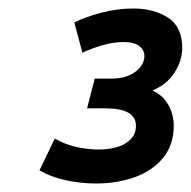

<svg xmlns="http://www.w3.org/2000/svg" viewBox="-20 -849 449 452"><path d="M206 -417Q169 -417 133.5 -425Q98 -433 73 -448L109 -523Q128 -511 156 -504Q184 -497 212 -497Q237 -497 256.5 -503Q276 -509 288 -521.5Q300 -534 300 -553Q300 -573 282.5 -583.5Q265 -594 226 -594H185L203 -664H243Q268 -664 285 -672Q302 -680 311 -692Q320 -704 320 -717Q320 -731 308 -740.5Q296 -750 271 -750Q246 -750 219.5 -742Q193 -734 174 -725L155 -796Q180 -809 218 -819Q256 -829 294 -829Q342 -829 375.5 -807.5Q409 -786 409 -736Q409 -707 391 -678.5Q373 -650 339 -636Q363 -625 376 -602.5Q389 -580 389 -553Q389 -508 364 -477.5Q339 -447 297.5 -432Q256 -417 206 -417Z"/></svg>

Font: Ubuntu Sans
Style: Bold Italic
Weight: 700
Italic angle: -13.5°
Designer: Dalton Maag Ltd
Foundry: Dalton Maag Ltd
Version: Version 1.006